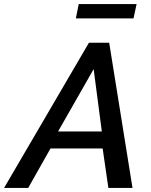

<svg xmlns="http://www.w3.org/2000/svg" viewBox="-70 -919 739 939"><path d="M301 -829 315 -899H598L583 -829ZM365 -710H464L578 0H460L432 -193H177L68 0H-50ZM428 -276 388 -581 214 -276Z"/></svg>

Font: Raleway-v4020 SemiBold
Style: Italic
Weight: 600
Italic angle: -12°
Designer: Matt McInerney, Pablo Impallari, Rodrigo Fuenzalida
Foundry: Matt McInerney, Pablo Impallari, Rodrigo Fuenzalida
Version: Version 4.020;PS 004.020;hotconv 1.0.88;makeotf.lib2.5.64775